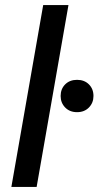

<svg xmlns="http://www.w3.org/2000/svg" viewBox="-20 -740 390 760"><path d="M25 0 151 -720H251L125 0ZM285 -296Q256 -296 238 -314.5Q220 -333 220 -360Q220 -388 238 -406Q256 -424 285 -424Q314 -424 332 -406Q350 -388 350 -360Q350 -333 332 -314.5Q314 -296 285 -296Z"/></svg>

Font: DM Sans 10pt Medium
Style: Italic
Weight: 500
Italic angle: -10°
Version: Version 4.004;gftools[0.9.30]